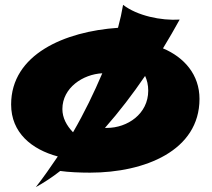

<svg xmlns="http://www.w3.org/2000/svg" viewBox="-20 -685 876 794"><path d="M805 -276C805 -376 742 -448 654 -485C679 -526 702 -566 723 -604C646 -599 547 -620 489 -665C484 -635 477 -603 468 -570C247 -555 26 -460 26 -253C26 -136 111 -67 219 -38C190 5 160 48 128 89C162 70 196 48 229 22C263 27 311 29 352 29C579 29 805 -62 805 -276ZM282 -138C255 -166 238 -198 238 -234C238 -322 323 -378 403 -382C369 -302 329 -219 282 -138ZM580 -371C588 -354 593 -334 593 -310C593 -214 507 -156 422 -156H414C473 -223 529 -296 580 -371Z"/></svg>

Font: Shojumaru
Style: Regular
Weight: 400
Designer: Astigmatic (AOETI)
Foundry: Astigmatic (AOETI)
Version: Version 1.000